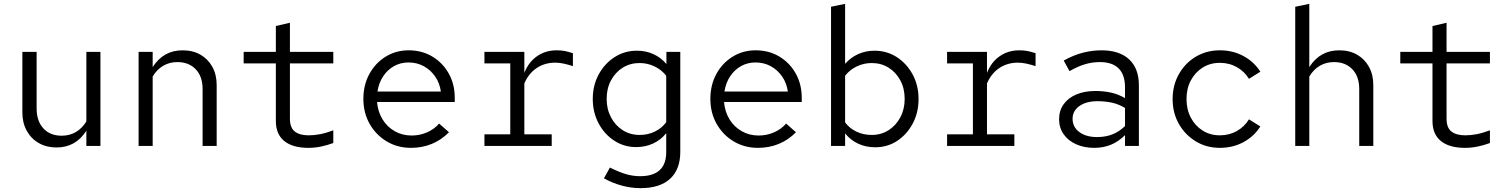

<svg xmlns="http://www.w3.org/2000/svg" viewBox="-20 -757 7840 996"><path d="M273 8Q221 8 181 -15Q141 -38 118.5 -79Q96 -120 96 -173V-488H170V-194Q170 -129 205 -91Q240 -53 300 -53Q341 -53 373.5 -72Q406 -91 428 -127V-488H501V0H428V-79Q373 8 273 8Z M699 0V-488H772V-409Q827.6 -496 927 -496Q980.2 -496 1019.6 -473.5Q1059 -451 1081.5 -410.3Q1104 -369.6 1104 -316V0H1031V-295Q1031 -360.4 995.3 -397.7Q959.5 -435 900 -435Q859.7 -435 826.9 -416Q794 -397 772 -360V0Z M1580 10Q1498 10 1454.5 -25.5Q1411 -61 1411 -129V-428H1244V-488H1411V-622L1484 -639V-488H1709V-428H1484V-141Q1484 -95 1509 -75Q1534 -55 1581 -55Q1610 -55 1641 -61Q1672 -67 1709 -81V-15Q1676 -3 1644 3.5Q1612 10 1580 10Z M2112 10Q2042 10 1986 -23.5Q1930 -57 1897.5 -114.5Q1865 -172 1865 -244Q1865 -316 1896 -373Q1927 -430 1980.5 -463Q2034 -496 2100 -496Q2169 -496 2223 -463.5Q2277 -431 2308 -375.5Q2339 -320 2339 -250V-228H1936Q1940 -178 1964 -138.5Q1988 -99 2027.5 -76.5Q2067 -54 2115 -54Q2158 -54 2195.5 -70.5Q2233 -87 2258 -116L2309 -71Q2270 -31 2220 -10.5Q2170 10 2112 10ZM1938 -282H2267Q2261 -326 2237.5 -360Q2214 -394 2178.5 -413.5Q2143 -433 2099 -433Q2058 -433 2024 -414Q1990 -395 1967.5 -361Q1945 -327 1938 -282Z M2493 0V-60H2627V-428H2493V-488H2700V-379Q2722 -435 2766 -465.5Q2810 -496 2868 -496Q2891 -496 2909 -492.5Q2927 -489 2952 -481V-414Q2927 -422 2904.3 -427Q2881.6 -432 2860 -432Q2806 -432 2764 -404Q2722 -376 2700 -324V-60H2842V0Z M3303 219Q3254 219 3204.5 205.5Q3155 192 3113 168L3144 112Q3189 135 3226 146Q3263 157 3300 157Q3436 157 3436 32V-66Q3408 -31 3368 -12.5Q3328 6 3280 6Q3217 6 3166 -27.5Q3115 -61 3085 -117.5Q3055 -174 3055 -244Q3055 -314 3085.5 -370.5Q3116 -427 3168 -460.5Q3220 -494 3284 -494Q3330 -494 3369 -476.5Q3408 -459 3437 -425V-488H3509V31Q3509 122 3456 170.5Q3403 219 3303 219ZM3298 -57Q3341 -57 3377 -74.5Q3413 -92 3436 -123V-364Q3412 -395 3375.5 -412.5Q3339 -430 3298 -430Q3249 -430 3210.5 -406Q3172 -382 3149.5 -340Q3127 -298 3127 -244Q3127 -191 3149.5 -148.5Q3172 -106 3210.5 -81.5Q3249 -57 3298 -57Z M3912 10Q3842 10 3786 -23.5Q3730 -57 3697.5 -114.5Q3665 -172 3665 -244Q3665 -316 3696 -373Q3727 -430 3780.5 -463Q3834 -496 3900 -496Q3969 -496 4023 -463.5Q4077 -431 4108 -375.5Q4139 -320 4139 -250V-228H3736Q3740 -178 3764 -138.5Q3788 -99 3827.5 -76.5Q3867 -54 3915 -54Q3958 -54 3995.5 -70.5Q4033 -87 4058 -116L4109 -71Q4070 -31 4020 -10.5Q3970 10 3912 10ZM3738 -282H4067Q4061 -326 4037.5 -360Q4014 -394 3978.5 -413.5Q3943 -433 3899 -433Q3858 -433 3824 -414Q3790 -395 3767.5 -361Q3745 -327 3738 -282Z M4291 0V-722L4364 -737V-426Q4393 -459 4432 -476.5Q4471 -494 4516 -494Q4581 -494 4632.5 -460.5Q4684 -427 4714.5 -370.5Q4745 -314 4745 -243Q4745 -173 4715 -116.5Q4685 -60 4634.5 -26.5Q4584 7 4520 7Q4472 7 4432 -11.5Q4392 -30 4364 -65V0ZM4502 -57Q4551 -57 4589.5 -81.5Q4628 -106 4650.5 -148.5Q4673 -191 4673 -244Q4673 -298 4650.5 -340Q4628 -382 4589.5 -406Q4551 -430 4502 -430Q4461 -430 4424.5 -412.5Q4388 -395 4364 -364V-122Q4387 -91 4423 -74Q4459 -57 4502 -57Z M4893 0V-60H5027V-428H4893V-488H5100V-379Q5122 -435 5166 -465.5Q5210 -496 5268 -496Q5291 -496 5309 -492.5Q5327 -489 5352 -481V-414Q5327 -422 5304.3 -427Q5281.6 -432 5260 -432Q5206 -432 5164 -404Q5122 -376 5100 -324V-60H5242V0Z M5656 10Q5603 10 5561.5 -9Q5520 -28 5497 -61.5Q5474 -95 5474 -139Q5474 -183 5497.5 -216Q5521 -249 5563.5 -267Q5606 -285 5662 -285Q5706 -285 5744 -276.5Q5782 -268 5816 -248V-304Q5816 -369 5783 -402Q5750 -435 5685 -435Q5648 -435 5611 -424.5Q5574 -414 5528 -388L5498 -443Q5551 -472 5599 -484Q5647 -496 5694 -496Q5787 -496 5837.5 -449Q5888 -402 5888 -314V0H5816V-56Q5782 -22 5742.5 -6Q5703 10 5656 10ZM5544 -141Q5544 -98 5579 -72Q5614 -46 5671 -46Q5714 -46 5749.5 -59.5Q5785 -73 5816 -103V-197Q5785 -216 5750 -224Q5715 -232 5673 -232Q5615 -232 5579.5 -207Q5544 -182 5544 -141Z M6308 10Q6239 10 6183.5 -23.5Q6128 -57 6095.5 -114Q6063 -171 6063 -243Q6063 -315 6095.5 -372.5Q6128 -430 6183.5 -463Q6239 -496 6308 -496Q6376 -496 6431 -466Q6486 -436 6518 -385L6459 -348Q6436 -386 6396.5 -408.5Q6357 -431 6308 -431Q6258 -431 6219 -406.5Q6180 -382 6157.5 -340Q6135 -298 6135 -243Q6135 -189 6157.5 -146.5Q6180 -104 6219 -79.5Q6258 -55 6308 -55Q6357 -55 6396.5 -77.5Q6436 -100 6459 -138L6518 -101Q6486 -50 6431 -20Q6376 10 6308 10Z M6699 0V-722L6772 -737V-409Q6827.6 -496 6927 -496Q6980.2 -496 7019.6 -473.5Q7059 -451 7081.5 -410.3Q7104 -369.6 7104 -316V0H7031V-295Q7031 -360.4 6995.3 -397.7Q6959.5 -435 6900 -435Q6859.7 -435 6826.9 -416Q6794 -397 6772 -360V0Z M7580 10Q7498 10 7454.5 -25.5Q7411 -61 7411 -129V-428H7244V-488H7411V-622L7484 -639V-488H7709V-428H7484V-141Q7484 -95 7509 -75Q7534 -55 7581 -55Q7610 -55 7641 -61Q7672 -67 7709 -81V-15Q7676 -3 7644 3.5Q7612 10 7580 10Z"/></svg>

Font: Red Hat Mono
Style: Regular
Weight: 300
Monospace: yes
Designer: Pentagram, MCKL
Foundry: Pentagram, MCKL
Version: Version 1.023